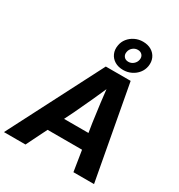

<svg xmlns="http://www.w3.org/2000/svg" viewBox="-260 -1148 1208 1297"><g transform="rotate(30 343.5 -499.5)"><path d="M-34.2 0 340.3 -727.5H534.2L668.5 0H507.8L451.7 -353.5Q441.9 -421.9 432.4 -497.8Q422.9 -573.7 412.6 -668H452.1Q411.1 -574.2 376.7 -498.5Q342.3 -422.9 309.1 -353.5L133.8 0ZM152.8 -160.6 172.9 -280.3H554.7L534.7 -160.6ZM452.6 -765.6Q414.1 -765.6 386.5 -782.2Q358.9 -798.8 346.2 -827.6Q333.5 -856.4 339.8 -891.6Q344.7 -922.4 364 -946.5Q383.3 -970.7 412.4 -984.9Q441.4 -999 475.1 -999Q513.7 -999 541.3 -982.4Q568.8 -965.8 581.5 -937.3Q594.2 -908.7 588.4 -873Q583 -842.3 563.7 -818.1Q544.4 -793.9 515.4 -779.8Q486.3 -765.6 452.6 -765.6ZM455.6 -831.1Q477.5 -831.1 494.6 -845.7Q511.7 -860.4 515.6 -882.3Q519.5 -904.3 507.1 -918.9Q494.6 -933.6 472.2 -933.6Q450.2 -933.6 433.1 -918.9Q416 -904.3 412.6 -882.3Q408.7 -860.8 420.9 -845.9Q433.1 -831.1 455.6 -831.1Z"/></g></svg>

Font: Inter 28pt
Style: Bold Italic
Weight: 700
Italic angle: -9.3988°
Designer: Rasmus Andersson
Foundry: rsms
Version: Version 4.001;git-66647c0bb